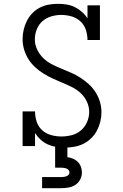

<svg xmlns="http://www.w3.org/2000/svg" viewBox="-20 -763 640 1003"><path d="M319 8Q296 8 273.5 4.5Q251 1 230 -8.5Q209 -18 192 -33.5Q175 -49 163 -68V0H98V-181H163Q163 -154 171.5 -127.5Q180 -101 200 -83Q220 -65 246.5 -57.5Q273 -50 300 -50Q328 -50 355 -57Q382 -64 402.5 -81.5Q423 -99 434.5 -125Q446 -151 446 -178Q446 -206 434 -231.5Q422 -257 402 -276Q382 -295 357 -307.5Q332 -320 306.5 -330.5Q281 -341 256 -352.5Q231 -364 207.5 -378.5Q184 -393 163.5 -412Q143 -431 128.5 -454Q114 -477 106 -504Q98 -531 98 -558Q98 -583 103.5 -607Q109 -631 120 -653Q131 -675 148 -693Q165 -711 187 -722.5Q209 -734 233 -738.5Q257 -743 282 -743Q305 -743 327.5 -739.5Q350 -736 370.5 -726Q391 -716 408 -701Q425 -686 437 -667V-735H502V-554H437Q437 -581 428.5 -607Q420 -633 400 -651.5Q380 -670 353.5 -677.5Q327 -685 300 -685Q274 -685 248 -677.5Q222 -670 202 -652.5Q182 -635 172 -609.5Q162 -584 162 -557Q162 -530 174 -504.5Q186 -479 206 -459.5Q226 -440 250.5 -427.5Q275 -415 300.5 -404.5Q326 -394 351.5 -383Q377 -372 400 -357Q423 -342 443.5 -323.5Q464 -305 479 -281.5Q494 -258 502 -231.5Q510 -205 510 -177Q510 -152 504 -127.5Q498 -103 486.5 -81Q475 -59 456.5 -41Q438 -23 416 -12Q394 -1 369 3.5Q344 8 319 8ZM200 220V162H300Q307 162 314 161Q321 160 327.5 157.5Q334 155 338.5 150Q343 145 343 138Q343 131 338.5 125.5Q334 120 327.5 117.5Q321 115 314 114Q307 113 300 113H268V0H332V58Q347 60 361.5 66Q376 72 386.5 82.5Q397 93 402.5 108Q408 123 408 138Q408 157 399 174.5Q390 192 374 202.5Q358 213 338.5 216.5Q319 220 300 220Z"/></svg>

Font: Iosevka Slab Light Extended
Style: Regular
Weight: 300
Width: 7
Monospace: yes
Designer: Belleve Invis
Foundry: Belleve Invis
Version: Version 11.1.0; ttfautohint (v1.8.3)